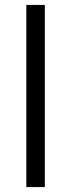

<svg xmlns="http://www.w3.org/2000/svg" viewBox="-20 -760 289 780"><path d="M162 -740V0H87V-740Z"/></svg>

Font: Pathway Extreme 8pt Thin 12pt Light
Style: Regular
Weight: 300
Version: Version 1.001;gftools[0.9.26]